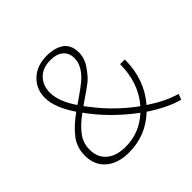

<svg xmlns="http://www.w3.org/2000/svg" viewBox="-168 -856 1037 1037"><g transform="rotate(-45 350.5 -337.5)"><path d="M674 -30 662 2Q581 -19 484 -84Q390 5 261 5Q178 5 129 -37Q80 -79 80 -152Q80 -214 115.5 -260.5Q151 -307 215 -353Q148 -451 148 -526Q148 -592 194 -636Q240 -680 318 -680Q341 -680 362.5 -675.5Q384 -671 405.5 -659.5Q427 -648 439.5 -625Q452 -602 452 -569Q452 -524 422.5 -482Q393 -440 367.5 -420Q342 -400 281 -359Q270 -351 264 -347Q281 -324 283 -322Q366 -213 481 -129Q564 -225 564 -367H600Q600 -215 509 -110Q598 -51 674 -30ZM187 -526Q187 -459 245 -374Q338 -437 364 -463Q413 -512 413 -564Q413 -605 386.5 -627Q360 -649 313 -649Q254 -649 220.5 -614.5Q187 -580 187 -526ZM270 -30Q377 -30 456 -104Q337 -192 254 -300Q242 -315 235 -326Q180 -286 150.5 -246.5Q121 -207 121 -157Q121 -97 160.5 -63.5Q200 -30 270 -30Z"/></g></svg>

Font: EauTestText Light
Style: Regular
Weight: 300
Designer: Christian Thalmann (Catharsis Fonts)
Version: Version 0.001;PS 000.001;hotconv 1.0.88;makeotf.lib2.5.64775